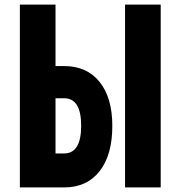

<svg xmlns="http://www.w3.org/2000/svg" viewBox="-20 -820 790 840"><path d="M222.9 -800V-531H260.6Q360 -531 415.7 -461.7Q471.4 -392.4 471.4 -269.1Q471.4 -141.9 415.7 -71Q360 0 260.6 0H66.9V-800ZM222.9 -148.7H260.6Q297.8 -148.7 316.5 -179.2Q335.1 -209.6 335.1 -269.6Q335.1 -329.7 316.5 -360Q297.8 -390.2 260.6 -390.2H222.9ZM683.1 -800V0H527.1V-800Z"/></svg>

Font: Martian Mono sWd Rg
Style: Regular
Weight: 400
Width: 6
Monospace: yes
Designer: Roman Shamin
Foundry: Evil Martians
Version: Version 1.000